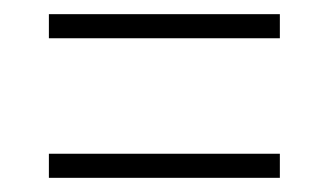

<svg xmlns="http://www.w3.org/2000/svg" viewBox="-20 -493 465 271"><path d="M49 -439H375V-473H49ZM49 -242H375V-276H49Z"/></svg>

Font: Noto Serif Tamil ExtraCondensed ExtraLight
Style: Regular
Weight: 200
Width: 2
Designer: Indian Type Foundry, Tom Grace, and the Monotype Design Team
Foundry: Monotype Imaging Inc.
Version: Version 2.004